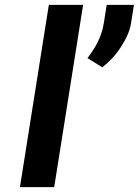

<svg xmlns="http://www.w3.org/2000/svg" viewBox="-20 -770 571 790"><path d="M62 0H203L322 -750H181ZM340 -531 401 -493C429 -515 457 -544 477 -576C495 -604 513 -636 519 -674L531 -750H419L407 -674C397 -612 369 -570 340 -531Z"/></svg>

Font: Aerodynamic
Style: Obl
Weight: 500
Designer: Google
Version: Version 2.000980; 2014